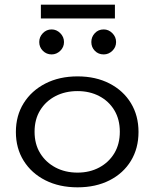

<svg xmlns="http://www.w3.org/2000/svg" viewBox="-20 -794 665 822"><path d="M312 8Q234 8 174.5 -22Q115 -52 81.5 -105.5Q48 -159 48 -229Q48 -299 81.5 -352.5Q115 -406 174.5 -436.5Q234 -467 312 -467Q390 -467 449 -436.5Q508 -406 540.5 -352.5Q573 -299 573 -229Q573 -159 540.5 -105.5Q508 -52 449 -22Q390 8 312 8ZM312 -55Q364 -55 405 -77Q446 -99 469.5 -138Q493 -177 493 -230Q493 -283 469.5 -322Q446 -361 405 -382.5Q364 -404 312 -404Q259 -404 217.5 -382.5Q176 -361 152 -322Q128 -283 128 -230Q128 -177 152 -138Q176 -99 217.5 -77Q259 -55 312 -55ZM201 -561Q179 -561 163.5 -576.5Q148 -592 148 -614Q148 -636 163.5 -652Q179 -668 201 -668Q222 -668 238 -652Q254 -636 254 -614Q254 -592 238 -576.5Q222 -561 201 -561ZM424 -561Q401 -561 386 -576.5Q371 -592 371 -614Q371 -636 386 -652Q401 -668 424 -668Q445 -668 461 -652Q477 -636 477 -614Q477 -592 461 -576.5Q445 -561 424 -561ZM155 -715V-774H472V-715Z"/></svg>

Font: Inconsolata Expanded
Style: Regular
Weight: 400
Width: 7
Monospace: yes
Designer: Raph Levien, Cyreal, Brenton Simpson
Foundry: Raph Levien, Cyreal, Google
Version: Version 3.100; ttfautohint (v1.8.4.7-5d5b)